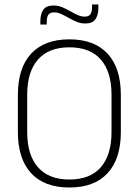

<svg xmlns="http://www.w3.org/2000/svg" viewBox="-20 -824 617 854"><path d="M288.5 10Q177 10 118.2 -54Q59.5 -118 59.5 -237V-402Q59.5 -521 118.2 -585Q177 -649 288.5 -649Q400 -649 458.8 -585Q517.5 -521 517.5 -402V-237Q517.5 -118 458.8 -54Q400 10 288.5 10ZM288.5 -25.5Q381 -25.5 428.5 -80.2Q476 -135 476 -236V-403.5Q476 -504.5 428.5 -559Q381 -613.5 288.5 -613.5Q196.5 -613.5 148.8 -559Q101 -504.5 101 -403.5V-236Q101 -135 148.8 -80.2Q196.5 -25.5 288.5 -25.5ZM359.5 -719.5Q339 -719.5 321 -727Q303 -734.5 286 -744.2Q269 -754 252.8 -761.5Q236.5 -769 220.5 -769Q202.5 -769 195.2 -758.5Q188 -748 188 -727.5V-715H159.5V-730.5Q159.5 -761.5 172.5 -780.5Q185.5 -799.5 218 -799.5Q238.5 -799.5 256.5 -792Q274.5 -784.5 291.2 -774.8Q308 -765 324.5 -757.5Q341 -750 357 -750Q375 -750 382.2 -760.8Q389.5 -771.5 389.5 -792V-804H417.5V-788Q417.5 -758 404.8 -738.8Q392 -719.5 359.5 -719.5Z"/></svg>

Font: Anek Gurmukhi ExtraLight
Style: Regular
Weight: 250
Designer: Sarang Kulkarni (Gurmukhi), Yesha Goshar (Latin)
Foundry: Ek Type
Version: Version 1.003